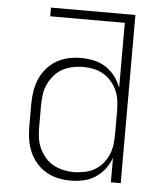

<svg xmlns="http://www.w3.org/2000/svg" viewBox="-53 -781 706 836"><g transform="rotate(5 300.0 -363.5)"><path d="M286 8Q258 8 230.5 2Q203 -4 179 -18Q155 -32 136.5 -53.5Q118 -75 107 -100.5Q96 -126 91.5 -154Q87 -182 87 -210V-310Q87 -338 91.5 -366Q96 -394 107 -419.5Q118 -445 136.5 -466.5Q155 -488 179 -502Q203 -516 230.5 -522Q258 -528 286 -528Q314 -528 342 -522Q370 -516 394 -500.5Q418 -485 435 -462.5Q452 -440 462 -413V-697H136V-735H505V0H462V-107Q452 -80 435 -57.5Q418 -35 394 -19.5Q370 -4 342 2Q314 8 286 8ZM299 -30Q299 -30 299.5 -30Q300 -30 300 -30Q323 -31 345.5 -35.5Q368 -40 388 -51.5Q408 -63 423 -81Q438 -99 447 -120Q456 -141 459 -164Q462 -187 462 -210V-310Q462 -333 459 -356Q456 -379 447 -400Q438 -421 422.5 -439Q407 -457 387.5 -468.5Q368 -480 345 -485Q322 -490 299 -490Q276 -490 252.5 -485Q229 -480 208.5 -469Q188 -458 172.5 -440Q157 -422 147 -401Q137 -380 133.5 -356.5Q130 -333 130 -310V-210Q130 -187 133.5 -163.5Q137 -140 147 -119Q157 -98 172.5 -80Q188 -62 208.5 -51Q229 -40 252.5 -35Q276 -30 299 -30Z"/></g></svg>

Font: Zed Sans Extralight Extended
Style: Regular
Weight: 200
Width: 7
Designer: Belleve Invis
Foundry: Belleve Invis
Version: Version 1.0.0; ttfautohint (v1.8.4)